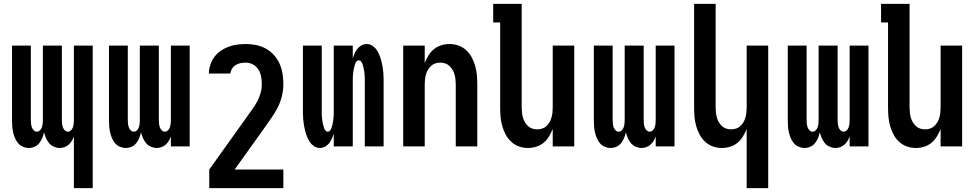

<svg xmlns="http://www.w3.org/2000/svg" viewBox="-20 -755 5040 990"><path d="M361 215V-52Q357 -40 350.5 -29Q344 -18 334.5 -9.5Q325 -1 313 3.5Q301 8 288 8Q273 8 258 1.5Q243 -5 233 -17Q223 -29 217 -43.5Q211 -58 207 -73Q204 -58 198 -43.5Q192 -29 182.5 -17Q173 -5 158.5 1.5Q144 8 128 8Q113 8 98 1.5Q83 -5 73 -17Q63 -29 57 -43.5Q51 -58 47.5 -73.5Q44 -89 43 -104.5Q42 -120 42 -136V-520H139V-136Q139 -127 140 -117.5Q141 -108 144 -99Q147 -90 154 -83Q161 -76 170 -76Q179 -76 186 -83Q193 -90 196 -99Q199 -108 200 -117.5Q201 -127 201 -136V-520H299V-136Q299 -127 300 -117.5Q301 -108 304 -99Q307 -90 314 -83Q321 -76 330 -76Q339 -76 346 -83Q353 -90 356 -99Q359 -108 360 -117.5Q361 -127 361 -136V-520H458V215Z M628 8Q613 8 598 1.5Q583 -5 573 -17Q563 -29 557 -43.5Q551 -58 547.5 -73.5Q544 -89 543 -104.5Q542 -120 542 -136V-520H639V-136Q639 -127 640 -117.5Q641 -108 644 -99Q647 -90 654 -83Q661 -76 670 -76Q679 -76 686 -83Q693 -90 696 -99Q699 -108 700 -117.5Q701 -127 701 -136V-520H799V-136Q799 -127 800 -117.5Q801 -108 804 -99Q807 -90 814 -83Q821 -76 830 -76Q839 -76 846 -83Q853 -90 856 -99Q859 -108 860 -117.5Q861 -127 861 -136V-520H958V0H861V-52Q857 -40 850.5 -29Q844 -18 834.5 -9.5Q825 -1 813 3.5Q801 8 788 8Q773 8 758 1.5Q743 -5 733 -17Q723 -29 717 -43.5Q711 -58 707 -73Q704 -58 698 -43.5Q692 -29 682.5 -17Q673 -5 658.5 1.5Q644 8 628 8Z M1059 215V119L1255 -155Q1268 -174 1281.5 -192.5Q1295 -211 1306 -231.5Q1317 -252 1323.5 -274.5Q1330 -297 1330 -320Q1330 -340 1326.5 -359.5Q1323 -379 1313 -395.5Q1303 -412 1285.5 -422Q1268 -432 1248 -432Q1234 -432 1220.5 -429.5Q1207 -427 1195.5 -420Q1184 -413 1176.5 -401Q1169 -389 1168 -376H1057Q1057 -398 1064.5 -420.5Q1072 -443 1085.5 -461.5Q1099 -480 1118 -493Q1137 -506 1158.5 -514Q1180 -522 1202.5 -525Q1225 -528 1248 -528Q1275 -528 1301.5 -522.5Q1328 -517 1351.5 -504Q1375 -491 1393 -470.5Q1411 -450 1422 -425.5Q1433 -401 1437 -374Q1441 -347 1441 -320Q1441 -289 1433.5 -259Q1426 -229 1412.5 -202Q1399 -175 1381 -149.5Q1363 -124 1346 -99L1190 119H1441V215Z M1629 8Q1614 8 1600.5 -0.5Q1587 -9 1578.5 -21.5Q1570 -34 1564 -48.5Q1558 -63 1554 -78Q1550 -93 1547.5 -108Q1545 -123 1543.5 -138.5Q1542 -154 1542 -169.5Q1542 -185 1542 -200V-520H1639V-200Q1639 -193 1639 -186.5Q1639 -180 1639 -173Q1639 -166 1639.5 -159.5Q1640 -153 1640.5 -146Q1641 -139 1642 -132.5Q1643 -126 1644.5 -119.5Q1646 -113 1647.5 -106.5Q1649 -100 1651.5 -93.5Q1654 -87 1658.5 -81.5Q1663 -76 1670 -76Q1677 -76 1681.5 -81.5Q1686 -87 1688.5 -93.5Q1691 -100 1692.5 -106.5Q1694 -113 1695.5 -119.5Q1697 -126 1698 -132.5Q1699 -139 1699.5 -146Q1700 -153 1700.5 -159.5Q1701 -166 1701 -173Q1701 -180 1701 -186.5Q1701 -193 1701 -200V-520H1799V-454Q1803 -467 1808.5 -479.5Q1814 -492 1822.5 -503Q1831 -514 1844 -521Q1857 -528 1871 -528Q1886 -528 1899.5 -519.5Q1913 -511 1921.5 -498.5Q1930 -486 1936 -471.5Q1942 -457 1946 -442Q1950 -427 1952.5 -412Q1955 -397 1956.5 -381.5Q1958 -366 1958 -350.5Q1958 -335 1958 -320V0H1861V-320Q1861 -327 1861 -333.5Q1861 -340 1861 -347Q1861 -354 1860.5 -360.5Q1860 -367 1859.5 -374Q1859 -381 1858 -387.5Q1857 -394 1855.5 -400.5Q1854 -407 1852.5 -413.5Q1851 -420 1848.5 -426.5Q1846 -433 1841.5 -438.5Q1837 -444 1830 -444Q1823 -444 1818.5 -438.5Q1814 -433 1811.5 -426.5Q1809 -420 1807.5 -413.5Q1806 -407 1804.5 -400.5Q1803 -394 1802 -387.5Q1801 -381 1800.5 -374Q1800 -367 1799.5 -360.5Q1799 -354 1799 -347Q1799 -340 1799 -333.5Q1799 -327 1799 -320V0H1701V-66Q1697 -53 1691.5 -40.5Q1686 -28 1677.5 -17Q1669 -6 1656 1Q1643 8 1629 8Z M2059 0V-520H2170V-430Q2178 -450 2189.5 -469Q2201 -488 2217.5 -501.5Q2234 -515 2255 -521.5Q2276 -528 2298 -528Q2322 -528 2344.5 -520Q2367 -512 2384.5 -495.5Q2402 -479 2413 -458Q2424 -437 2430.5 -414Q2437 -391 2439 -367.5Q2441 -344 2441 -320V0H2330V-320Q2330 -333 2328.5 -346Q2327 -359 2323.5 -371.5Q2320 -384 2313.5 -395Q2307 -406 2297.5 -415Q2288 -424 2275.5 -428Q2263 -432 2250 -432Q2237 -432 2224.5 -428Q2212 -424 2202.5 -415Q2193 -406 2186.5 -395Q2180 -384 2176.5 -371.5Q2173 -359 2171.5 -346Q2170 -333 2170 -320V0Z M2702 8Q2678 8 2655.5 0Q2633 -8 2615.5 -24.5Q2598 -41 2587 -62Q2576 -83 2569.5 -106Q2563 -129 2561 -152.5Q2559 -176 2559 -200V-639H2523V-735H2670V-200Q2670 -187 2671.5 -174Q2673 -161 2676.5 -148.5Q2680 -136 2686.5 -125Q2693 -114 2702.5 -105Q2712 -96 2724.5 -92Q2737 -88 2750 -88Q2763 -88 2775.5 -92Q2788 -96 2797.5 -105Q2807 -114 2813.5 -125Q2820 -136 2823.5 -148.5Q2827 -161 2828.5 -174Q2830 -187 2830 -200V-520H2941V0H2830V-90Q2822 -70 2810.5 -51Q2799 -32 2782.5 -18.5Q2766 -5 2745 1.5Q2724 8 2702 8Z M3128 8Q3113 8 3098 1.5Q3083 -5 3073 -17Q3063 -29 3057 -43.5Q3051 -58 3047.5 -73.5Q3044 -89 3043 -104.5Q3042 -120 3042 -136V-520H3139V-136Q3139 -127 3140 -117.5Q3141 -108 3144 -99Q3147 -90 3154 -83Q3161 -76 3170 -76Q3179 -76 3186 -83Q3193 -90 3196 -99Q3199 -108 3200 -117.5Q3201 -127 3201 -136V-520H3299V-136Q3299 -127 3300 -117.5Q3301 -108 3304 -99Q3307 -90 3314 -83Q3321 -76 3330 -76Q3339 -76 3346 -83Q3353 -90 3356 -99Q3359 -108 3360 -117.5Q3361 -127 3361 -136V-520H3458V0H3361V-52Q3357 -40 3350.5 -29Q3344 -18 3334.5 -9.5Q3325 -1 3313 3.5Q3301 8 3288 8Q3273 8 3258 1.5Q3243 -5 3233 -17Q3223 -29 3217 -43.5Q3211 -58 3207 -73Q3204 -58 3198 -43.5Q3192 -29 3182.5 -17Q3173 -5 3158.5 1.5Q3144 8 3128 8Z M3830 215V-90Q3822 -70 3810.5 -51Q3799 -32 3782.5 -18.5Q3766 -5 3745 1.5Q3724 8 3702 8Q3678 8 3655.5 0Q3633 -8 3615.5 -24.5Q3598 -41 3587 -62Q3576 -83 3569.5 -106Q3563 -129 3561 -152.5Q3559 -176 3559 -200V-735H3670V-200Q3670 -187 3671.5 -174Q3673 -161 3676.5 -148.5Q3680 -136 3686.5 -125Q3693 -114 3702.5 -105Q3712 -96 3724.5 -92Q3737 -88 3750 -88Q3763 -88 3775.5 -92Q3788 -96 3797.5 -105Q3807 -114 3813.5 -125Q3820 -136 3823.5 -148.5Q3827 -161 3828.5 -174Q3830 -187 3830 -200V-520H3941V215Z M4128 8Q4113 8 4098 1.5Q4083 -5 4073 -17Q4063 -29 4057 -43.5Q4051 -58 4047.5 -73.5Q4044 -89 4043 -104.5Q4042 -120 4042 -136V-520H4139V-136Q4139 -127 4140 -117.5Q4141 -108 4144 -99Q4147 -90 4154 -83Q4161 -76 4170 -76Q4179 -76 4186 -83Q4193 -90 4196 -99Q4199 -108 4200 -117.5Q4201 -127 4201 -136V-520H4299V-136Q4299 -127 4300 -117.5Q4301 -108 4304 -99Q4307 -90 4314 -83Q4321 -76 4330 -76Q4339 -76 4346 -83Q4353 -90 4356 -99Q4359 -108 4360 -117.5Q4361 -127 4361 -136V-520H4458V0H4361V-52Q4357 -40 4350.5 -29Q4344 -18 4334.5 -9.5Q4325 -1 4313 3.5Q4301 8 4288 8Q4273 8 4258 1.5Q4243 -5 4233 -17Q4223 -29 4217 -43.5Q4211 -58 4207 -73Q4204 -58 4198 -43.5Q4192 -29 4182.5 -17Q4173 -5 4158.5 1.5Q4144 8 4128 8Z M4702 8Q4678 8 4655.5 0Q4633 -8 4615.5 -24.5Q4598 -41 4587 -62Q4576 -83 4569.5 -106Q4563 -129 4561 -152.5Q4559 -176 4559 -200V-639H4523V-735H4670V-200Q4670 -187 4671.5 -174Q4673 -161 4676.5 -148.5Q4680 -136 4686.5 -125Q4693 -114 4702.5 -105Q4712 -96 4724.5 -92Q4737 -88 4750 -88Q4763 -88 4775.5 -92Q4788 -96 4797.5 -105Q4807 -114 4813.5 -125Q4820 -136 4823.5 -148.5Q4827 -161 4828.5 -174Q4830 -187 4830 -200V-520H4941V0H4830V-90Q4822 -70 4810.5 -51Q4799 -32 4782.5 -18.5Q4766 -5 4745 1.5Q4724 8 4702 8Z"/></svg>

Font: Iosevka Fixed
Style: Bold
Weight: 700
Monospace: yes
Designer: Belleve Invis
Foundry: Belleve Invis
Version: Version 32.3.0